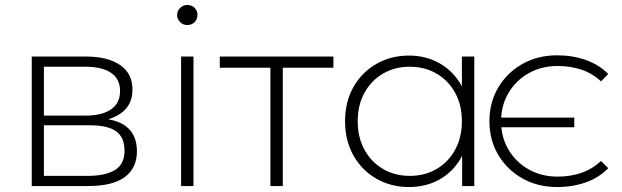

<svg xmlns="http://www.w3.org/2000/svg" viewBox="-20 -750 2508 774"><path d="M108 0V-522H328Q414 -522 464 -488Q514 -454 514 -389Q514 -325 465.5 -292Q417 -259 340 -259L354 -274Q446 -274 489 -240Q532 -206 532 -140Q532 -73 483.5 -36.5Q435 0 334 0ZM157 -41H333Q406 -41 444 -65Q482 -89 482 -142Q482 -196 448.5 -220.5Q415 -245 341 -245H157ZM157 -284H325Q391 -284 427.5 -309Q464 -334 464 -383Q464 -432 427.5 -456.5Q391 -481 325 -481H157Z M710 0V-522H760V0ZM735 -649Q718 -649 706 -661Q694 -673 694 -689Q694 -706 706 -718Q718 -730 735 -730Q753 -730 764.5 -718.5Q776 -707 776 -690Q776 -673 764.5 -661Q753 -649 735 -649Z M1070 0V-492L1084 -477H866V-522H1324V-477H1106L1120 -492V0Z M1629 4Q1556 4 1497.5 -29.5Q1439 -63 1405 -123Q1371 -183 1371 -261Q1371 -340 1405 -399.5Q1439 -459 1497.5 -492.5Q1556 -526 1629 -526Q1698 -526 1753.5 -494Q1809 -462 1841.5 -403Q1874 -344 1874 -261Q1874 -180 1842 -120Q1810 -60 1754.5 -28Q1699 4 1629 4ZM1632 -41Q1692 -41 1739.5 -68.5Q1787 -96 1814.5 -146Q1842 -196 1842 -261Q1842 -327 1814.5 -376.5Q1787 -426 1739.5 -453.5Q1692 -481 1632 -481Q1572 -481 1524.5 -453.5Q1477 -426 1449.5 -376.5Q1422 -327 1422 -261Q1422 -196 1449.5 -146Q1477 -96 1524.5 -68.5Q1572 -41 1632 -41ZM1843 0V-171L1852 -262L1842 -353V-522H1892V0Z M2295 -276V-237H1984V-276ZM2226 4Q2148 4 2086.5 -30.5Q2025 -65 1989 -125Q1953 -185 1953 -261Q1953 -338 1989 -398Q2025 -458 2086.5 -492.5Q2148 -527 2226 -527Q2289 -527 2342 -508Q2395 -489 2432 -452L2403 -422Q2367 -455 2323 -469.5Q2279 -484 2228 -484Q2163 -484 2111.5 -455Q2060 -426 2030 -375.5Q2000 -325 2000 -261Q2000 -197 2030 -146.5Q2060 -96 2111.5 -67Q2163 -38 2228 -38Q2279 -38 2323 -53Q2367 -68 2403 -101L2432 -72Q2395 -34 2342 -15Q2289 4 2226 4Z"/></svg>

Font: MOST Montserrat Light
Style: Regular
Weight: 300
Designer: Julieta Ulanovsky
Foundry: Julieta Ulanovsky
Version: Version 8.000;March 11, 2024;FontCreator 15.0.0.2926 64-bit